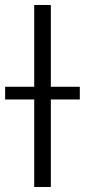

<svg xmlns="http://www.w3.org/2000/svg" viewBox="-40 -747 338 767"><path d="M163.1 -727.1V-400.4H278.8V-349.6H163.1V0H96.7V-349.6H-19.5V-400.4H96.7V-727.1Z"/></svg>

Font: Interop Light
Style: Regular
Weight: 300
Designer: Rasmus Andersson, Google, Jang Haemin
Foundry: jhaemin
Version: Version 1.007